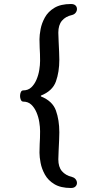

<svg xmlns="http://www.w3.org/2000/svg" viewBox="-20 -760 444 958"><path d="M177 2Q177 -24 178 -40.5Q179 -57 179.5 -71.5Q180 -86 180 -106Q180 -126 176 -151Q172 -176 162 -199.5Q152 -223 136 -238Q120 -253 96 -253Q88 -253 84 -262Q80 -271 80 -281Q80 -292 84 -300.5Q88 -309 96 -309Q120 -309 136 -324Q152 -339 162 -362.5Q172 -386 176 -411Q180 -436 180 -456Q180 -476 179.5 -490.5Q179 -505 178 -522Q177 -539 177 -564Q177 -585 182.5 -614.5Q188 -644 204 -673Q220 -702 251.5 -721Q283 -740 334 -740Q349 -740 356.5 -733Q364 -726 364 -715Q364 -705 357.5 -696.5Q351 -688 339 -685Q307 -678 289 -656.5Q271 -635 271 -597Q271 -582 272.5 -554.5Q274 -527 275 -500.5Q276 -474 276 -462Q276 -401 259 -353.5Q242 -306 184 -283V-279Q242 -256 259 -208.5Q276 -161 276 -100Q276 -88 275 -61.5Q274 -35 272.5 -7.5Q271 20 271 35Q271 73 289 94Q307 115 339 123Q351 126 357.5 134.5Q364 143 364 153Q364 163 356.5 170.5Q349 178 334 178Q283 178 251.5 159Q220 140 204 111Q188 82 182.5 52.5Q177 23 177 2Z"/></svg>

Font: Marmelad
Style: Regular
Weight: 400
Designer: Manvel Shmavonyan
Foundry: Cyreal
Version: Version 1.110; ttfautohint (v1.8.4.7-5d5b)